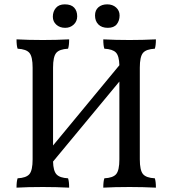

<svg xmlns="http://www.w3.org/2000/svg" viewBox="-20 -860 793 883"><path d="M692 -40Q697 -26 697 3Q637 0 576 0Q506 0 455 3Q455 -26 460 -40Q500 -42 514.5 -59.5Q529 -77 529 -127V-485L224 -117Q225 -74 240 -58Q255 -42 293 -40Q298 -26 298 3Q238 0 177 0Q107 0 56 3Q56 -26 61 -40Q101 -42 115.5 -59.5Q130 -77 130 -127V-549Q130 -599 115.5 -616.5Q101 -634 61 -636Q56 -650 56 -679Q111 -676 177 -676Q238 -676 298 -679Q298 -650 293 -636Q253 -634 238.5 -616.5Q224 -599 224 -549V-191L529 -560Q528 -603 513 -618.5Q498 -634 460 -636Q455 -650 455 -679Q510 -676 576 -676Q637 -676 697 -679Q697 -650 692 -636Q652 -634 637.5 -616.5Q623 -599 623 -549V-127Q623 -77 637.5 -59.5Q652 -42 692 -40ZM223 -783Q223 -807 237 -823.5Q251 -840 278 -840Q307 -840 321 -825Q335 -810 335 -785Q335 -762 319 -747Q303 -732 280 -732Q255 -732 239 -746.5Q223 -761 223 -783ZM417 -789Q417 -813 432.5 -826.5Q448 -840 473 -840Q498 -840 514 -825.5Q530 -811 530 -789Q530 -765 517 -748.5Q504 -732 476 -732Q448 -732 432.5 -747.5Q417 -763 417 -789Z"/></svg>

Font: Vollkorn SC
Style: Regular
Weight: 400
Designer: Friedrich Althausen
Foundry: Friedrich Althausen
Version: Version 4.015